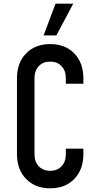

<svg xmlns="http://www.w3.org/2000/svg" viewBox="-20 -1005 514 1041"><path d="M432 -199V-169Q432 -86 383 -35Q334 16 252 16Q170.5 16 121.2 -35Q72 -86 72 -169V-581Q72 -664.5 121.2 -715.2Q170.5 -766 252 -766Q334 -766 383 -715.2Q432 -664.5 432 -581V-551H337V-581Q337 -621.5 314 -646.2Q291 -671 252 -671Q213 -671 190 -646.2Q167 -621.5 167 -581V-169Q167 -128.5 190 -103.8Q213 -79 252 -79Q291 -79 314 -103.8Q337 -128.5 337 -169V-199ZM216.5 -813 281 -985H377L285.5 -813Z"/></svg>

Font: Mohave Light Medium
Style: Regular
Weight: 500
Version: Version 2.003